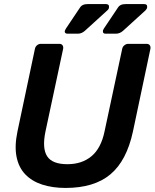

<svg xmlns="http://www.w3.org/2000/svg" viewBox="-20 -916 762 946"><path d="M303 10Q239 10 188 -6.5Q137 -23 104.5 -57Q72 -91 61.5 -143.5Q51 -196 66 -268L152 -675Q154 -686 162.5 -693Q171 -700 181 -700H272Q283 -700 288 -693Q293 -686 291 -675L204 -268Q187 -186 212 -146.5Q237 -107 312 -107Q384 -107 431 -146.5Q478 -186 495 -268L582 -675Q584 -686 593 -693Q602 -700 612 -700H702Q713 -700 718 -693Q723 -686 721 -675L635 -268Q604 -124 524 -57Q444 10 303 10ZM500 -750Q486 -750 487 -763Q487 -766 489 -770Q491 -774 493 -777L560 -877Q566 -887 575.5 -891.5Q585 -896 601 -896H689Q707 -896 705 -880Q704 -872 697 -865L586 -764Q570 -750 551 -750ZM313 -750Q298 -750 299 -763Q300 -766 302 -770Q304 -774 306 -777L373 -877Q379 -887 388.5 -891.5Q398 -896 414 -896H501Q519 -896 517 -880Q517 -872 509 -865L398 -764Q382 -750 364 -750Z"/></svg>

Font: Rubik Medium
Style: Italic
Weight: 500
Italic angle: -12°
Designer: Hubert and Fischer
Foundry: Hubert and Fischer
Version: Version 2.300;gftools[0.9.30]